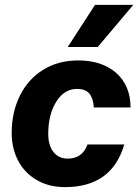

<svg xmlns="http://www.w3.org/2000/svg" viewBox="-20 -758 567 788"><path d="M258 -565 370 -738H527L381 -565ZM28 -212Q28 -297 61.5 -365Q95 -433 157 -471.5Q219 -510 301 -510Q398 -510 456.5 -459Q515 -408 516 -317H365Q363 -353 347.5 -373Q332 -393 296 -393Q243 -393 210.5 -340Q178 -287 178 -209Q178 -161 199.5 -134Q221 -107 258 -107Q318 -107 339 -165H490Q439 10 247 10Q181 10 131 -19Q81 -48 54.5 -98.5Q28 -149 28 -212Z"/></svg>

Font: CBA Beacon Sans Extra Bold
Style: Italic
Weight: 800
Italic angle: -13°
Designer: Wei Huang
Foundry: Wei Huang
Version: Version 1.002